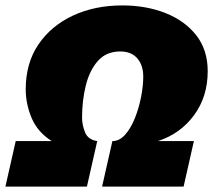

<svg xmlns="http://www.w3.org/2000/svg" viewBox="-20 -689 807 709"><path d="M0 0 38 -168H171Q118 -202 96.5 -254Q75 -306 75 -359Q75 -456 122 -525Q169 -594 249.5 -631.5Q330 -669 432 -669Q519 -669 590.5 -641Q662 -613 704.5 -559Q747 -505 747 -426Q747 -332 696.5 -263.5Q646 -195 563 -168H696L658 0H357L395 -168Q421 -168 442 -191.5Q463 -215 478 -252.5Q493 -290 501 -331Q509 -372 509 -406Q509 -448 487 -473.5Q465 -499 424 -499Q372 -499 341 -463.5Q310 -428 296.5 -372Q283 -316 283 -255Q283 -228 294 -200.5Q305 -173 339 -168L301 0Z"/></svg>

Font: Work Sans Black
Style: Italic
Weight: 900
Italic angle: -13°
Designer: Wei Huang
Foundry: Wei Huang
Version: Version 2.009; ttfautohint (v1.8.3)